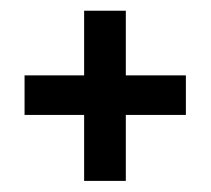

<svg xmlns="http://www.w3.org/2000/svg" viewBox="-20 -567 385 351"><path d="M133.8 -236.3V-356.9H24.9V-429.2H133.8V-547.4H210V-429.2H319.8V-356.9H210V-236.3Z"/></svg>

Font: Antonio Medium
Style: Regular
Weight: 500
Designer: Vernon Adams
Foundry: Vernon Adams
Version: Version 1.002